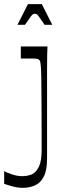

<svg xmlns="http://www.w3.org/2000/svg" viewBox="-43 -706 317 922"><path d="M-23 116Q-8 124 16.5 132Q41 140 64 140Q77 140 89 137.5Q101 135 111 131Q132 120 144.5 93Q157 66 157 16Q157 -109 156.5 -189.5Q156 -270 155.5 -315.5Q155 -361 153.5 -382Q152 -403 150 -409.5Q148 -416 145 -419Q141 -423 132 -424Q123 -425 98 -425Q89 -425 79 -425Q69 -425 57 -425V-483H185Q184 -468 183.5 -438Q183 -408 183 -370Q183 -332 183 -293Q183 -254 183 -222Q183 -190 183 -173Q183 -139 183 -116Q183 -93 183 -71Q183 -49 183 -19.5Q183 10 183 56Q183 111 167.5 141.5Q152 172 125.5 184Q99 196 67 196Q44 196 21 190Q-2 184 -23 177ZM41 -587 91 -686H158L208 -587H171Q153 -613 145.5 -624Q138 -635 134.5 -637.5Q131 -640 124 -640Q119 -640 115 -637.5Q111 -635 103 -624Q95 -613 77 -587Z"/></svg>

Font: Ojuju
Style: Regular
Weight: 400
Designer: Chisaokwu Joboson, Mirko Velimirovic
Foundry: Udi Foundry
Version: Version 1.000